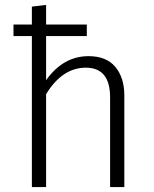

<svg xmlns="http://www.w3.org/2000/svg" viewBox="-20 -763 626 783"><path d="M487 0H429V-366Q429 -487 330 -487Q234 -487 168 -379V0H110V-616H35V-663H110V-736L168 -743V-663H334V-616H168V-436Q238 -534 341 -534Q414 -534 450.5 -490Q487 -446 487 -374Z"/></svg>

Font: Trujillo Light
Style: Regular
Weight: 300
Designer: Fira Sans original fonts by bBox Type GmbH, Carrois Corporate GbR, & Edenspiekermann AG / Changes by Cristiano Sobral
Foundry: Fira Sans original fonts by bBox Type GmbH, Carrois Corporate GbR, & Edenspiekermann AG / Changes by Cristiano Sobral
Version: Version 4.301;July 28, 2020;FontCreator 13.0.0.2655 64-bit